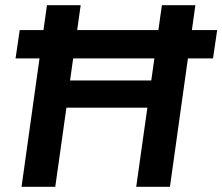

<svg xmlns="http://www.w3.org/2000/svg" viewBox="-20 -720 857 740"><path d="M63 0 161 -700H291L250 -410H563L604 -700H733L635 0H505L548 -305H236L193 0ZM40 -495 56 -604H817L801 -495Z"/></svg>

Font: Host Grotesk
Style: Bold Italic
Weight: 700
Italic angle: -8°
Designer: Doğukan Karapınar
Foundry: Element Type
Version: Version 1.003; ttfautohint (v1.8.4.7-5d5b)